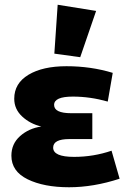

<svg xmlns="http://www.w3.org/2000/svg" viewBox="-20 -779 532 809"><path d="M318 -538 209 -553 223 -759 385 -733ZM271 10Q165 10 96.5 -23.5Q28 -57 28 -123Q28 -173 64.5 -205.5Q101 -238 154 -246Q107 -257 73.5 -288Q40 -319 40 -363Q40 -428 100 -464Q160 -500 260 -500Q363 -500 455 -472L434 -351Q360 -372 287 -372Q208 -372 208 -337Q208 -302 280 -302H369V-193H272Q204 -193 204 -157Q204 -118 292 -118Q374 -118 450 -144L484 -26Q374 10 271 10Z"/></svg>

Font: Cantarell Extra Bold
Style: Regular
Weight: 800
Designer: Dave Crossland, Nikolaus Waxweiler, Florian Fecher, Jacques Le Bailly, Eben Sorkin, Alexei Vanyashin, Alexios Zavras, Em
Version: Version 0.303